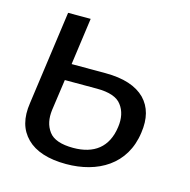

<svg xmlns="http://www.w3.org/2000/svg" viewBox="-86 -615 706 715"><g transform="rotate(15 267.0 -258.0)"><path d="M41 -170C32 -111 44 -67 77 -34C109 -2 160 15 229 15C350 15 453 -43 470 -171C478 -226 467 -269 436 -301C404 -333 354 -350 283 -350H153L178 -531H91ZM127 -166 144 -286H268C315 -286 347 -275 363 -253C380 -231 386 -202 381 -168C370 -88 319 -50 239 -50C193 -50 161 -61 145 -83C128 -106 123 -133 127 -166Z"/></g></svg>

Font: Cheyenne Sans
Style: Italic
Weight: 400
Italic angle: -8.13011°
Designer: The Public Sans project authors (U.S. Web Design System), Libre Franklin designed by Pablo Impallari and Rodrigo Fuenzal
Foundry: The Cheyenne Sans Project Authors
Version: Version 2.007